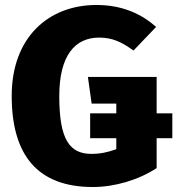

<svg xmlns="http://www.w3.org/2000/svg" viewBox="-20 -733 713 771"><path d="M672 -278H609V-424H333L348 -317H447V-278H342V-178H447V-134C411 -121 382 -115 348 -115C260 -115 218 -171 218 -347C218 -510 281 -582 378 -582C432 -582 469 -564 516 -530L607 -625C549 -676 473 -713 367 -713C175 -713 27 -583 27 -348C27 -111 130 18 353 18C440 18 536 -10 609 -58V-178H672Z"/></svg>

Font: Fira Sans ExtraBold
Style: Regular
Weight: 800
Designer: bBox Type GmbH & Carrois Corporate GbR & Edenspiekermann AG
Foundry: bBox Type GmbH & Carrois Corporate GbR & Edenspiekermann AG
Version: Version 4.300;PS 004.300;hotconv 1.0.88;makeotf.lib2.5.64775